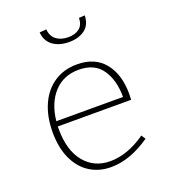

<svg xmlns="http://www.w3.org/2000/svg" viewBox="-137 -845 842 952"><g transform="rotate(-20 284.0 -369.0)"><path d="M480 -89 494 -67Q387 7 287 7Q224 7 175.5 -23.5Q127 -54 99.5 -113Q72 -172 72 -254Q72 -337 100 -399.5Q128 -462 179.5 -496Q231 -530 300 -530Q394 -530 444 -468.5Q494 -407 494 -305Q494 -288 493 -273H106V-258Q106 -147 157 -84.5Q208 -22 293 -22Q384 -22 480 -89ZM108 -300H460Q460 -389 421 -445.5Q382 -502 299 -502Q218 -502 168 -447.5Q118 -393 108 -300ZM181 -742 217 -745Q220 -708 244.5 -689.5Q269 -671 307 -671Q344 -671 366 -688.5Q388 -706 389 -743L420 -745Q419 -696 386.5 -671.5Q354 -647 303 -647Q252 -647 218.5 -671Q185 -695 181 -742Z"/></g></svg>

Font: Bitter Pro ExtraLight
Style: Regular
Weight: 275
Designer: Sol Matas, and Bitter project Authors
Foundry: Sol Matas
Version: Version 1.010